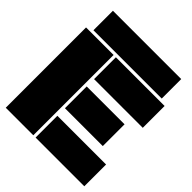

<svg xmlns="http://www.w3.org/2000/svg" viewBox="-240 -1037 1184 1184"><g transform="rotate(45 352.5 -445.0)"><path d="M9.8 0V-700.2H250V0ZM54.2 -720.2V-890.1H649.9V-720.2ZM270 0V-189.9H694.8V0ZM270 -255.9V-445.8H600.1V-255.9ZM270 -509.8V-700.2H694.8V-509.8Z"/></g></svg>

Font: Nastup Basic
Style: Regular
Weight: 400
Designer: Maksym Kobuzan
Foundry: Zakznak
Version: Version 1.020;FEAKit 1.0